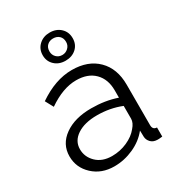

<svg xmlns="http://www.w3.org/2000/svg" viewBox="-182 -866 909 989"><g transform="rotate(-30 272.5 -372.0)"><path d="M263 -754Q302 -754 327 -730.5Q352 -707 352 -670Q352 -633 327 -610Q302 -587 263 -587Q224 -587 199 -610.5Q174 -634 174 -670Q174 -707 199.5 -730.5Q225 -754 263 -754ZM214 -670Q214 -649 228 -635Q242 -621 263 -621Q283 -621 298 -635Q313 -649 313 -670Q313 -693 299 -706Q285 -719 263 -719Q242 -719 228 -706Q214 -693 214 -670ZM33 -150Q33 -222 94 -265.5Q155 -309 253 -309Q336 -309 405 -285V-329Q405 -395 366 -434Q327 -473 258 -473Q179 -473 91 -412L65 -460Q167 -530 265 -530Q361 -530 417 -474.5Q473 -419 473 -323V-82Q473 -55 498 -54V0Q474 3 467 2Q443 1 429.5 -13.5Q416 -28 415 -46L414 -84Q379 -40 323.5 -15Q268 10 209 10Q133 10 83 -36.5Q33 -83 33 -150ZM382 -110Q405 -136 405 -160V-236Q338 -263 261 -263Q187 -263 142.5 -233.5Q98 -204 98 -155Q98 -109 132.5 -75.5Q167 -42 225 -42Q273 -42 315.5 -61Q358 -80 382 -110Z"/></g></svg>

Font: Raleway-v4020
Style: Regular
Weight: 400
Designer: Matt McInerney, Pablo Impallari, Rodrigo Fuenzalida
Foundry: Matt McInerney, Pablo Impallari, Rodrigo Fuenzalida
Version: Version 4.020;PS 004.020;hotconv 1.0.88;makeotf.lib2.5.64775